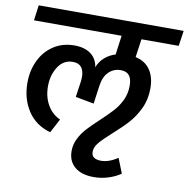

<svg xmlns="http://www.w3.org/2000/svg" viewBox="-96 -784 1071 1096"><g transform="rotate(10 440.0 -235.5)"><path d="M651 -602 636 -496Q692 -484 721 -442Q750 -400 750 -334Q750 -270 725 -217.5Q700 -165 666 -127.5Q632 -90 579 -43Q531 0 509.5 26Q488 52 488 79Q488 101 503 111Q518 121 543 121Q590 121 640 87L674 173Q642 195 601.5 207.5Q561 220 519 220Q448 220 408.5 187Q369 154 369 95Q369 57 386 23Q403 -11 427.5 -38Q452 -65 494 -104Q539 -146 566.5 -176Q594 -206 612.5 -244.5Q631 -283 631 -329Q631 -369 615 -388.5Q599 -408 565 -408Q526 -408 497.5 -381Q469 -354 461 -301L446 -193L339 -213L352 -302Q354 -313 354 -332Q354 -367 338 -387Q322 -407 289 -407Q234 -407 203 -358.5Q172 -310 172 -246Q172 -184 199 -137.5Q226 -91 273 -70L230 11Q144 -13 98.5 -82.5Q53 -152 53 -245Q53 -316 81 -374.5Q109 -433 161 -467Q213 -501 281 -501Q340 -501 376 -474.5Q412 -448 419 -399Q432 -433 458.5 -456.5Q485 -480 521 -491L536 -602H28L40 -691H880L867 -602Z"/></g></svg>

Font: FiraGO Medium
Style: Italic
Weight: 500
Italic angle: -8°
Designer: bBox Type GmbH
Foundry: bBox Type GmbH
Version: Version 1.001